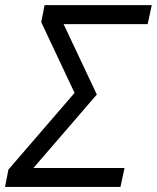

<svg xmlns="http://www.w3.org/2000/svg" viewBox="-34 -734 616 754"><path d="M-14.2 0 -1 -67.9 258.8 -369.1 127.9 -647 141.1 -713.9H562L545.9 -639.2H215.8L346.2 -362.8L97.2 -74.2H455.1L439 0Z"/></svg>

Font: OpenSans-Italic
Style: Italic
Weight: 400
Italic angle: -12°
Foundry: Ascender Corporation
Version: Version 1.10